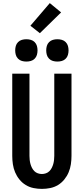

<svg xmlns="http://www.w3.org/2000/svg" viewBox="-20 -1210 540 1238"><path d="M250 8Q223 8 196 2.5Q169 -3 146 -17Q123 -31 105.5 -52.5Q88 -74 77.5 -99Q67 -124 63 -151Q59 -178 59 -205V-735H170V-205Q170 -192 171.5 -178.5Q173 -165 176.5 -152.5Q180 -140 186 -128Q192 -116 201.5 -106.5Q211 -97 224 -92.5Q237 -88 250 -88Q263 -88 276 -92.5Q289 -97 298.5 -106.5Q308 -116 314 -128Q320 -140 323.5 -152.5Q327 -165 328.5 -178.5Q330 -192 330 -205V-735H441V-205Q441 -178 437 -151Q433 -124 422.5 -99Q412 -74 394.5 -52.5Q377 -31 354 -17Q331 -3 304 2.5Q277 8 250 8ZM350 -813Q335 -813 321 -817Q307 -821 296.5 -831.5Q286 -842 282 -856Q278 -870 278 -885Q278 -900 282 -914Q286 -928 296.5 -938.5Q307 -949 321 -953Q335 -957 350 -957Q365 -957 379 -953Q393 -949 403.5 -938.5Q414 -928 418 -914Q422 -900 422 -885Q422 -870 418 -856Q414 -842 403.5 -831.5Q393 -821 379 -817Q365 -813 350 -813ZM150 -813Q135 -813 121 -817Q107 -821 96.5 -831.5Q86 -842 82 -856Q78 -870 78 -885Q78 -900 82 -914Q86 -928 96.5 -938.5Q107 -949 121 -953Q135 -957 150 -957Q165 -957 179 -953Q193 -949 203.5 -938.5Q214 -928 218 -914Q222 -900 222 -885Q222 -870 218 -856Q214 -842 203.5 -831.5Q193 -821 179 -817Q165 -813 150 -813ZM237 -996 176 -1044 301 -1190 374 -1130Z"/></svg>

Font: Iosevka Fixed
Style: Bold
Weight: 700
Monospace: yes
Designer: Belleve Invis
Foundry: Belleve Invis
Version: Version 32.3.0